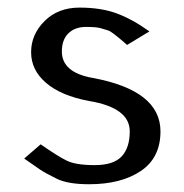

<svg xmlns="http://www.w3.org/2000/svg" viewBox="-20 -470 478 500"><path d="M369.1 -388.2 311 -353Q271 -388.2 262 -390.6Q252.9 -393.1 244.1 -396Q232.9 -399.9 204.1 -399.9Q175.3 -399.9 158.2 -383.3Q141.1 -366.7 141.1 -335.9Q141.1 -281.2 221.2 -267.1Q397.9 -234.4 397.9 -127.9Q397.9 -59.1 346.7 -24.7Q295.4 9.8 211.9 9.8Q156.2 9.8 127 -4.9Q97.7 -19.5 85.2 -27.8Q72.8 -36.1 43 -57.1L85.9 -94.2Q130.4 -63 154.1 -51.5Q177.7 -40 226.6 -40Q275.4 -40 296.6 -62.5Q317.9 -85 317.9 -127.9Q317.9 -189.5 211.9 -207Q138.7 -220.7 99.9 -254.2Q61 -287.6 61 -334Q61 -380.4 96.2 -415.3Q131.3 -450.2 187 -450.2Q242.7 -450.2 283.4 -435.3Q324.2 -420.4 369.1 -388.2Z"/></svg>

Font: Pfennig
Style: Medium
Weight: 500
Version: Version 20120410 ; ttfautohint (v0.8)